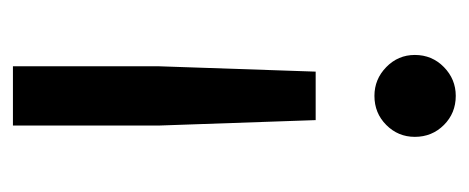

<svg xmlns="http://www.w3.org/2000/svg" viewBox="-234 -316 725 297"><g transform="rotate(90 128.5 -167.5)"><path d="M165.8 -293.3 174.2 -50.8V175H82.5V-50L90.8 -293.3ZM128.3 -510Q155 -510 173.3 -491.7Q191.7 -473.3 191.7 -446.7Q191.7 -420.8 173.3 -402.5Q155 -384.2 128.3 -384.2Q102.5 -384.2 83.8 -402.5Q65 -420.8 65 -446.7Q65 -473.3 83.8 -491.7Q102.5 -510 128.3 -510Z"/></g></svg>

Font: Funnel Sans Light
Style: Regular
Weight: 400
Version: Version 1.000